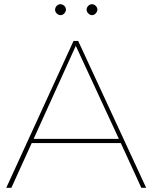

<svg xmlns="http://www.w3.org/2000/svg" viewBox="-20 -894 726 914"><path d="M545.9 -232.9 340.8 -675.8 140.1 -232.9ZM555.2 -212.9H130.9L34.2 0H9.8L330.1 -699.2H352.1L675.8 0H652.8ZM418 -821.8Q408.2 -822.3 400.4 -830.1Q392.6 -837.9 392.1 -847.7Q392.1 -857.4 399.9 -866.2Q408.2 -874 418 -874Q427.7 -874 435.5 -866.2Q443.4 -858.4 443.8 -848.6Q443.4 -838.9 435.5 -830.1Q427.7 -821.8 418 -821.8ZM268.1 -821.8Q257.8 -822.3 250 -830.1Q242.2 -837.9 242.2 -847.7Q242.2 -857.4 250 -866.2Q257.8 -874 267.6 -874Q277.3 -874 286.1 -866.2Q293.9 -858.4 293.9 -848.6Q293.9 -838.9 286.1 -830.1Q278.3 -821.8 268.1 -821.8Z"/></svg>

Font: Montserrat-Hairline
Style: Regular
Weight: 250
Designer: Julieta Ulanovsky
Foundry: Julieta Ulanovsky
Version: Version 1.000;PS 002.000;hotconv 1.0.70;makeotf.lib2.5.58329